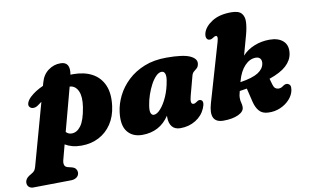

<svg xmlns="http://www.w3.org/2000/svg" viewBox="-170 -907 2160 1339"><g transform="rotate(-10 910.0 -238.0)"><path d="M96.5 -315.5Q80 -303 62.5 -302.8Q45 -302.5 35.5 -314.5Q25.5 -326 33 -345.8Q40.5 -365.5 62 -385Q99 -418.5 153.5 -442.5L160 -465.5Q174.5 -519 214 -548Q253.5 -577 300 -576.5Q372 -577 356 -486Q365.5 -486.5 374.5 -486.5Q453.5 -486.5 509 -456.5Q564.5 -426.5 590.2 -367.5Q616 -308.5 604.5 -220.5Q595 -147.5 559.8 -94.8Q524.5 -42 469.8 -13.8Q415 14.5 346.5 14.5Q311 14.5 282.2 6.8Q253.5 -1 231.5 -14.5L203.5 91Q198 112 202.8 126.5Q207.5 141 226 145.5L252.5 152Q273 157.5 281 168.8Q289 180 289.5 193Q289.5 214 273.8 226.8Q258 239.5 233.5 240L-34.5 243.5Q-52.5 244 -65.2 233.5Q-78 223 -78 203Q-78 189 -68.2 175.2Q-58.5 161.5 -31.5 147Q-16 138.5 -9.2 128.8Q-2.5 119 2 103L123.5 -335Q110 -326 96.5 -315.5ZM293 -81Q330.5 -80 359.2 -118.5Q388 -157 402.5 -248.5Q413.5 -320.5 395.8 -360.5Q378 -400.5 341 -405Q338.5 -405 336 -405L254 -98.5Q270.5 -81 293 -81Z M1156 -194.5Q1140.5 -137 1166 -137Q1173.5 -137 1178.5 -139.8Q1183.5 -142.5 1192 -148Q1208.5 -160.5 1222.5 -153Q1244.5 -141 1224.5 -94Q1203.5 -44.5 1155.8 -15Q1108 14.5 1047.5 14.5Q1008.5 14.5 988.8 -9.5Q969 -33.5 969 -75Q969 -81 969 -87.5Q901.5 14.5 777.5 14.5Q709.5 14.5 673 -31Q636.5 -76.5 648.5 -169Q655.5 -227 683.8 -283.5Q712 -340 760.8 -386Q809.5 -432 878 -459.5Q946.5 -487 1035 -487Q1153 -487 1201 -465Q1249 -443 1244.5 -407.5Q1241.5 -387 1231 -377.5Q1220.5 -368 1209 -359Q1197.5 -350 1192.5 -331ZM859 -177.5Q853 -139 860.5 -124.2Q868 -109.5 880.5 -109.5Q903 -109.5 929.2 -138.8Q955.5 -168 977.8 -218.2Q1000 -268.5 1010 -331.5Q1015 -363.5 1008 -379.5Q1001 -395.5 985.5 -395.5Q965.5 -395.5 945.5 -375.8Q925.5 -356 908 -323.8Q890.5 -291.5 877.5 -253.2Q864.5 -215 859 -177.5Z M1406 -532.5Q1413 -556.5 1411 -566.2Q1409 -576 1401.5 -576Q1392.5 -576 1379.5 -566.5Q1364 -555.5 1349.5 -559Q1338.5 -561 1333 -573.5Q1327.5 -586 1333 -608Q1345 -651.5 1397.5 -685.8Q1450 -720 1535 -720Q1587.5 -720 1607.5 -697Q1627.5 -674 1625.5 -635Q1623.5 -596 1610.5 -548L1571.5 -407Q1606.5 -445 1657 -465.2Q1707.5 -485.5 1764.5 -485.5Q1828 -485.5 1861.5 -454.2Q1895 -423 1886.5 -366Q1879.5 -318.5 1839.2 -281.5Q1799 -244.5 1718.5 -217L1730.5 -174.5Q1736 -155 1745.5 -147.2Q1755 -139.5 1766.5 -139Q1785 -137.5 1801 -150Q1820.5 -165 1837.5 -159.5Q1849 -155 1853.8 -145Q1858.5 -135 1855 -113.5Q1849 -79 1822.2 -49Q1795.5 -19 1755 -1.5Q1714.5 16 1668.5 13.5Q1628 12 1606 -12.8Q1584 -37.5 1573.5 -81L1550.5 -177Q1526 -173 1499 -169Q1493.5 -149 1492 -139.2Q1490.5 -129.5 1490.5 -123Q1490.5 -101.5 1495 -87.2Q1499.5 -73 1499.5 -56Q1499.5 -24 1458 -4.5Q1416.5 15 1352 15Q1247 15 1286 -119.5ZM1517 -238Q1515.5 -233 1514.5 -229Q1602 -242.5 1641.5 -267.8Q1681 -293 1687 -330Q1690.5 -352.5 1680.2 -365.5Q1670 -378.5 1648.5 -378.5Q1606 -378.5 1570.5 -341Q1535 -303.5 1517 -238Z"/></g></svg>

Font: Fraunces 9pt S050 Black
Style: Italic
Weight: 900
Italic angle: -16°
Version: Version 1.000; ttfautohint (v1.8.3)